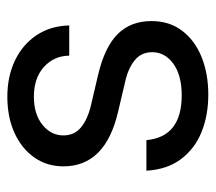

<svg xmlns="http://www.w3.org/2000/svg" viewBox="-52 -515 579 515"><g transform="rotate(-90 237.5 -257.5)"><path d="M426.8 -361.3H345.7Q345.2 -402.3 315.4 -429.2Q285.6 -456.1 235.8 -456.1Q188.5 -456.1 160.2 -433.1Q131.8 -410.2 131.8 -377Q131.8 -347.7 153.3 -329.8Q174.8 -312 211.9 -303.2L294.9 -283.7Q369.1 -266.1 403.8 -231.2Q438.5 -196.3 438.5 -140.6Q438.5 -92.8 412.6 -58.6Q386.7 -24.4 342 -6.3Q297.4 11.7 241.2 11.7Q186 11.7 141.1 -6.3Q96.2 -24.4 68.4 -61.3Q40.5 -98.1 37.1 -154.3H119.1Q127.9 -59.6 239.3 -59.6Q293 -59.6 324 -82Q355 -104.5 355 -138.7Q355 -168 333.5 -185.5Q312 -203.1 277.3 -210.9L194.3 -230.5Q48.8 -264.6 48.8 -377Q48.8 -420.9 72.5 -454.8Q96.2 -488.8 138.4 -508.1Q180.7 -527.3 235.8 -527.3Q289.6 -527.3 332.3 -507.1Q375 -486.8 400.1 -449.7Q425.3 -412.6 426.8 -361.3Z"/></g></svg>

Font: Inter Display
Style: Regular
Weight: 400
Designer: Rasmus Andersson
Foundry: rsms
Version: Version 4.000;git-37864ae